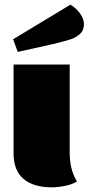

<svg xmlns="http://www.w3.org/2000/svg" viewBox="-20 -786 379 821"><path d="M36 0ZM278 -134Q278 -99 285 -69Q292 -39 309 -10Q291 2 259.5 8.5Q228 15 202 15Q123 15 80.5 -21Q38 -57 38 -131V-510H278ZM281 -766Q304 -753 321.5 -729.5Q339 -706 339 -683Q339 -656 321.5 -640.5Q304 -625 282.5 -618Q261 -611 213 -599L56 -564L36 -618Z"/></svg>

Font: Sansita Black
Style: Regular
Weight: 900
Designer: Pablo Cosgaya
Foundry: Omnibus-Type
Version: Version 1.006; ttfautohint (v1.5)